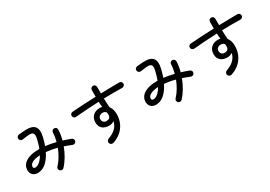

<svg xmlns="http://www.w3.org/2000/svg" viewBox="21 -1785 3957 2814"><g transform="rotate(-30 2000.0 -377.5)"><path d="M499 13C517 30 545 30 563 12C628 -56 687 -155 727 -261C767 -247 809 -232 850 -215C873 -205 899 -216 909 -240C919 -263 908 -289 885 -299C843 -315 799 -330 754 -344C769 -402 779 -460 780 -516C781 -541 760 -561 735 -560C710 -560 690 -540 690 -515C689 -470 681 -420 667 -368C608 -383 549 -394 492 -401C506 -441 519 -484 530 -530C567 -692 513 -759 340 -748C312 -746 271 -742 246 -740C221 -738 202 -716 204 -691C206 -666 228 -647 253 -649C272 -651 325 -658 349 -661C437 -671 463 -646 441 -550C429 -496 414 -448 398 -407H392C178 -407 90 -323 90 -224C90 -136 164 -94 257 -119C334 -139 403 -211 457 -320C514 -315 576 -304 641 -286C606 -196 555 -109 498 -51C480 -33 481 -4 499 13ZM180 -227C180 -270 222 -316 359 -323C319 -253 275 -214 234 -203C198 -193 180 -205 180 -227Z M1384 58C1542 7 1636 -121 1636 -285C1636 -342 1621 -390 1594 -424C1591 -470 1587 -524 1586 -574C1701 -577 1809 -578 1897 -575C1922 -575 1943 -594 1944 -619C1944 -644 1925 -666 1900 -666C1814 -665 1703 -664 1586 -660V-770C1586 -795 1566 -816 1541 -816C1516 -816 1495 -795 1495 -770V-657C1350 -652 1203 -644 1090 -635C1065 -633 1047 -610 1050 -585C1053 -560 1075 -543 1100 -545C1219 -556 1359 -565 1496 -571C1497 -538 1501 -508 1505 -480C1492 -483 1477 -485 1462 -485C1368 -485 1303 -426 1303 -331C1303 -236 1367 -190 1459 -190C1490 -190 1519 -200 1543 -218C1526 -135 1470 -72 1351 -29C1327 -20 1315 7 1324 31C1333 55 1360 66 1384 58ZM1389 -335C1388 -377 1421 -403 1463 -403C1486 -403 1507 -395 1522 -378C1525 -361 1526 -346 1526 -332C1526 -292 1500 -270 1460 -269C1419 -267 1389 -293 1389 -335Z M2499 13C2517 30 2545 30 2563 12C2628 -56 2687 -155 2727 -261C2767 -247 2809 -232 2850 -215C2873 -205 2899 -216 2909 -240C2919 -263 2908 -289 2885 -299C2843 -315 2799 -330 2754 -344C2769 -402 2779 -460 2780 -516C2781 -541 2760 -561 2735 -560C2710 -560 2690 -540 2690 -515C2689 -470 2681 -420 2667 -368C2608 -383 2549 -394 2492 -401C2506 -441 2519 -484 2530 -530C2567 -692 2513 -759 2340 -748C2312 -746 2271 -742 2246 -740C2221 -738 2202 -716 2204 -691C2206 -666 2228 -647 2253 -649C2272 -651 2325 -658 2349 -661C2437 -671 2463 -646 2441 -550C2429 -496 2414 -448 2398 -407H2392C2178 -407 2090 -323 2090 -224C2090 -136 2164 -94 2257 -119C2334 -139 2403 -211 2457 -320C2514 -315 2576 -304 2641 -286C2606 -196 2555 -109 2498 -51C2480 -33 2481 -4 2499 13ZM2180 -227C2180 -270 2222 -316 2359 -323C2319 -253 2275 -214 2234 -203C2198 -193 2180 -205 2180 -227Z M3384 58C3542 7 3636 -121 3636 -285C3636 -342 3621 -390 3594 -424C3591 -470 3587 -524 3586 -574C3701 -577 3809 -578 3897 -575C3922 -575 3943 -594 3944 -619C3944 -644 3925 -666 3900 -666C3814 -665 3703 -664 3586 -660V-770C3586 -795 3566 -816 3541 -816C3516 -816 3495 -795 3495 -770V-657C3350 -652 3203 -644 3090 -635C3065 -633 3047 -610 3050 -585C3053 -560 3075 -543 3100 -545C3219 -556 3359 -565 3496 -571C3497 -538 3501 -508 3505 -480C3492 -483 3477 -485 3462 -485C3368 -485 3303 -426 3303 -331C3303 -236 3367 -190 3459 -190C3490 -190 3519 -200 3543 -218C3526 -135 3470 -72 3351 -29C3327 -20 3315 7 3324 31C3333 55 3360 66 3384 58ZM3389 -335C3388 -377 3421 -403 3463 -403C3486 -403 3507 -395 3522 -378C3525 -361 3526 -346 3526 -332C3526 -292 3500 -270 3460 -269C3419 -267 3389 -293 3389 -335Z"/></g></svg>

Font: 寒蝉半圆体
Style: Regular
Weight: 400
Designer: Yoshimichi Ohira & Warren
Foundry: ChillType
Version: Version 1.800;Glyphs 3.1.1 (3135)